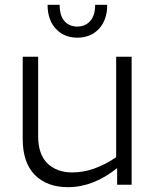

<svg xmlns="http://www.w3.org/2000/svg" viewBox="-20 -765 644 795"><path d="M525 0H465V-69Q367 10 261 10Q175 10 124.5 -40.5Q74 -91 74 -190V-530H138V-201Q138 -126 176.5 -88.5Q215 -51 280 -51Q368 -51 461 -114V-530H525ZM300 -609Q245 -609 211 -646Q177 -683 177 -745H227Q227 -700 247 -677.5Q267 -655 300 -655Q333 -655 353.5 -678Q374 -701 374 -745H424Q424 -683 390 -646Q356 -609 300 -609Z"/></svg>

Font: Roundo
Style: Regular
Weight: 400
Designer: Namrata Goyal (Gurmukhi), Shiva Nallaperumal (Latin)
Foundry: Indian Type Foundry
Version: Version 1.000;PS 1.0;hotconv 1.0.88;makeotf.lib2.5.647800